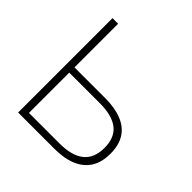

<svg xmlns="http://www.w3.org/2000/svg" viewBox="-182 -859 1014 1014"><g transform="rotate(45 324.5 -352.5)"><path d="M96 0V-705H138V-379H367Q440 -379 491 -358.5Q542 -338 568.5 -296.5Q595 -255 595 -191Q595 -127 568.5 -85Q542 -43 491 -21.5Q440 0 367 0ZM138 -39H366Q458 -39 504.5 -76.5Q551 -114 551 -190Q551 -267 504.5 -303.5Q458 -340 366 -340H138Z"/></g></svg>

Font: Nunito Sans 12pt ExtraLight
Style: Regular
Weight: 200
Designer: Vernon Adams
Foundry: Vernon Adams
Version: Version 3.101;gftools[0.9.27]